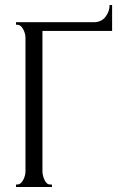

<svg xmlns="http://www.w3.org/2000/svg" viewBox="-20 -749 484 769"><path d="M44 0V-10H49Q63 -10 72.5 -27.5Q82 -45 82 -63V-598Q82 -615 72.5 -632.5Q63 -650 49 -650H44V-660H355Q386 -660 402.5 -681.5Q419 -703 419 -729H429V-625H150V-63Q150 -46 158.5 -28Q167 -10 180 -10H188V0Z"/></svg>

Font: Forum
Style: Regular
Weight: 400
Designer: Denis Masharov
Foundry: Denis Masharov
Version: Version 1.000